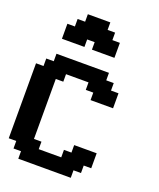

<svg xmlns="http://www.w3.org/2000/svg" viewBox="-215 -1377 1242 1504"><g transform="rotate(20 406.0 -625.0)"><path d="M125 0H562.5V-62.5H625V-125H687.5V-250H500V-187.5H437.5V-125H250V-187.5H187.5V-687.5H250V-750H437.5V-687.5H500V-625H687.5V-750H625V-812.5H562.5V-875H125V-812.5H62.5V-750H0V-125H62.5V-62.5H125ZM375 -1000H562.5V-1125H500V-1187.5H437.5V-1250H250V-1187.5H187.5V-1125H125V-1000H312.5V-1062.5H375Z"/></g></svg>

Font: Faithful 32x
Style: Semibold
Weight: 400
Foundry: Faithful Resource Pack
Version: Version 1.0; January 27, 2023